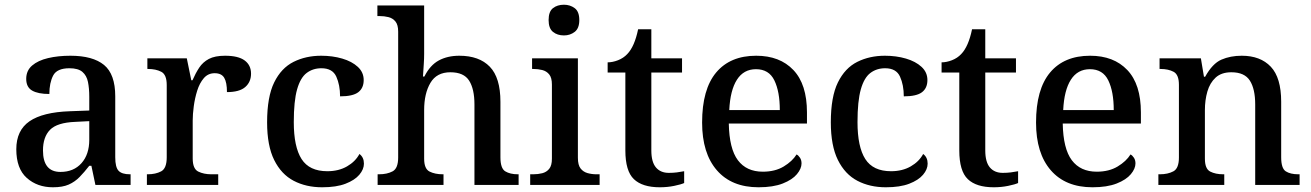

<svg xmlns="http://www.w3.org/2000/svg" viewBox="-20 -783 5550 813"><path d="M204 10Q138 10 93.5 -29.5Q49 -69 49 -151Q49 -231 105 -269.5Q161 -308 276 -312L358 -315V-373Q358 -409 352.5 -436Q347 -463 329 -478.5Q311 -494 274 -494Q221 -494 205 -463Q189 -432 189 -385Q141 -385 116 -399.5Q91 -414 91 -449Q91 -484 116 -505.5Q141 -527 183.5 -537Q226 -547 278 -547Q373 -547 420.5 -508Q468 -469 468 -375V-117Q468 -75 482 -60Q496 -45 530 -45H533V0H384L367 -81H358Q337 -54 317 -33.5Q297 -13 271 -1.5Q245 10 204 10ZM236 -55Q292 -55 325 -92Q358 -129 358 -191V-270L299 -267Q222 -264 192 -233.5Q162 -203 162 -146Q162 -55 236 -55Z M602 0V-45H605Q639 -45 662.5 -57.5Q686 -70 686 -117V-423Q686 -467 663 -479Q640 -491 607 -491H604V-536H771L790 -443H795Q808 -473 823.5 -496.5Q839 -520 864.5 -533.5Q890 -547 933 -547Q989 -547 1016 -527Q1043 -507 1043 -471Q1043 -436 1018.5 -414.5Q994 -393 941 -393Q941 -434 929.5 -453.5Q918 -473 889 -473Q861 -473 843 -452Q825 -431 815 -399Q805 -367 800.5 -333Q796 -299 796 -273V-112Q796 -68 819.5 -56.5Q843 -45 875 -45H904V0Z M1344 10Q1276 10 1223.5 -17.5Q1171 -45 1141 -105.5Q1111 -166 1111 -265Q1111 -373 1141 -434Q1171 -495 1223 -521Q1275 -547 1340 -547Q1388 -547 1429 -535Q1470 -523 1495 -500Q1520 -477 1520 -444Q1520 -410 1497 -392.5Q1474 -375 1420 -375Q1420 -423 1404 -458.5Q1388 -494 1341 -494Q1305 -494 1278.5 -474Q1252 -454 1238 -404.5Q1224 -355 1224 -266Q1224 -161 1257 -109.5Q1290 -58 1366 -58Q1414 -58 1449.5 -78.5Q1485 -99 1502 -131Q1521 -117 1521 -90Q1521 -66 1501.5 -43Q1482 -20 1443 -5Q1404 10 1344 10Z M1579 0V-45H1585Q1619 -45 1642.5 -57.5Q1666 -70 1666 -116V-649Q1666 -678 1654.5 -692Q1643 -706 1625 -710.5Q1607 -715 1587 -715H1578V-760H1776V-555Q1776 -535 1774.5 -512.5Q1773 -490 1772 -474.5Q1771 -459 1771 -459H1777Q1801 -507 1838 -527Q1875 -547 1925 -547Q2009 -547 2054 -500.5Q2099 -454 2099 -352V-117Q2099 -70 2119.5 -57.5Q2140 -45 2173 -45H2176V0H1989V-341Q1989 -406 1966.5 -441.5Q1944 -477 1887 -477Q1829 -477 1802.5 -432Q1776 -387 1776 -317V-111Q1776 -68 1799 -56.5Q1822 -45 1855 -45H1858V0Z M2368 -633Q2340 -633 2321.5 -648Q2303 -663 2303 -698Q2303 -734 2321.5 -748.5Q2340 -763 2368 -763Q2394 -763 2413.5 -748.5Q2433 -734 2433 -698Q2433 -663 2413.5 -648Q2394 -633 2368 -633ZM2225 0V-45H2238Q2258 -45 2276 -49.5Q2294 -54 2305.5 -68Q2317 -82 2317 -111V-425Q2317 -454 2305.5 -468Q2294 -482 2276 -486.5Q2258 -491 2238 -491H2233V-536H2427V-115Q2427 -84 2438.5 -69.5Q2450 -55 2468 -50Q2486 -45 2506 -45H2519V0Z M2774 10Q2700 10 2664 -24.5Q2628 -59 2628 -146V-476H2553V-519Q2574 -519 2597 -528Q2620 -537 2636 -554Q2667 -586 2682 -659H2738V-536H2868V-476H2738V-146Q2738 -97 2757.5 -74Q2777 -51 2812 -51Q2830 -51 2846 -53Q2862 -55 2877 -58V-8Q2864 -2 2835 4Q2806 10 2774 10Z M3192 10Q3078 10 3015.5 -62Q2953 -134 2953 -264Q2953 -405 3012.5 -476Q3072 -547 3182 -547Q3282 -547 3339.5 -486.5Q3397 -426 3397 -307V-260H3066Q3068 -153 3104.5 -104.5Q3141 -56 3210 -56Q3262 -56 3298.5 -78Q3335 -100 3353 -129Q3361 -125 3367.5 -115Q3374 -105 3374 -91Q3374 -69 3354.5 -45.5Q3335 -22 3294.5 -6Q3254 10 3192 10ZM3282 -317Q3282 -395 3259 -442.5Q3236 -490 3181 -490Q3129 -490 3100.5 -445.5Q3072 -401 3068 -317Z M3731 10Q3663 10 3610.5 -17.5Q3558 -45 3528 -105.5Q3498 -166 3498 -265Q3498 -373 3528 -434Q3558 -495 3610 -521Q3662 -547 3727 -547Q3775 -547 3816 -535Q3857 -523 3882 -500Q3907 -477 3907 -444Q3907 -410 3884 -392.5Q3861 -375 3807 -375Q3807 -423 3791 -458.5Q3775 -494 3728 -494Q3692 -494 3665.5 -474Q3639 -454 3625 -404.5Q3611 -355 3611 -266Q3611 -161 3644 -109.5Q3677 -58 3753 -58Q3801 -58 3836.5 -78.5Q3872 -99 3889 -131Q3908 -117 3908 -90Q3908 -66 3888.5 -43Q3869 -20 3830 -5Q3791 10 3731 10Z M4188 10Q4114 10 4078 -24.5Q4042 -59 4042 -146V-476H3967V-519Q3988 -519 4011 -528Q4034 -537 4050 -554Q4081 -586 4096 -659H4152V-536H4282V-476H4152V-146Q4152 -97 4171.5 -74Q4191 -51 4226 -51Q4244 -51 4260 -53Q4276 -55 4291 -58V-8Q4278 -2 4249 4Q4220 10 4188 10Z M4606 10Q4492 10 4429.5 -62Q4367 -134 4367 -264Q4367 -405 4426.5 -476Q4486 -547 4596 -547Q4696 -547 4753.5 -486.5Q4811 -426 4811 -307V-260H4480Q4482 -153 4518.5 -104.5Q4555 -56 4624 -56Q4676 -56 4712.5 -78Q4749 -100 4767 -129Q4775 -125 4781.5 -115Q4788 -105 4788 -91Q4788 -69 4768.5 -45.5Q4749 -22 4708.5 -6Q4668 10 4606 10ZM4696 -317Q4696 -395 4673 -442.5Q4650 -490 4595 -490Q4543 -490 4514.5 -445.5Q4486 -401 4482 -317Z M4885 0V-45H4891Q4925 -45 4948.5 -57.5Q4972 -70 4972 -116V-424Q4972 -467 4949.5 -479Q4927 -491 4894 -491H4890V-536H5065L5078 -458H5083Q5114 -514 5152 -530.5Q5190 -547 5238 -547Q5317 -547 5361 -500.5Q5405 -454 5405 -352V-117Q5405 -70 5424.5 -57.5Q5444 -45 5478 -45H5483V0H5295V-341Q5295 -406 5272.5 -441.5Q5250 -477 5194 -477Q5152 -477 5127.5 -454.5Q5103 -432 5092.5 -395.5Q5082 -359 5082 -317V-111Q5082 -68 5104.5 -56.5Q5127 -45 5160 -45H5164V0Z"/></svg>

Font: Noto Serif Tamil Medium
Style: Regular
Weight: 500
Designer: Indian Type Foundry, Tom Grace, and the Monotype Design Team
Foundry: Monotype Imaging Inc.
Version: Version 2.004; ttfautohint (v1.8.4.7-5d5b)